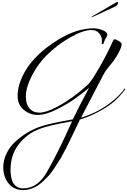

<svg xmlns="http://www.w3.org/2000/svg" viewBox="-20 -1180 1330 2008"><path d="M734 88Q487 131 386.5 171Q286 211 216 283Q146 355 118 432.5Q90 510 90 596Q90 790 224 790Q373 790 470 620Q581 429 734 88ZM1044 -724 1046 -758Q1046 -798 1017 -832Q988 -866 936 -866Q849 -866 712 -787.5Q575 -709 468 -602Q381 -517 316 -393Q251 -269 250 -170Q250 -93 287.5 -47.5Q325 -2 392 -2Q458 -2 564 -56Q738 -146 904 -300Q939 -335 1018.5 -473Q1098 -611 1154 -736Q1168 -770 1178.5 -770Q1189 -770 1220.5 -752Q1252 -734 1252 -718Q1252 -685 1215 -618Q1178 -551 1128 -494Q1087 -446 1063 -401.5Q1039 -357 1015.5 -311Q992 -265 986 -254L828 50Q1020 -5 1180 -142Q1247 -201 1278 -248Q1282 -254 1286 -254Q1290 -254 1290 -251Q1290 -248 1288 -244Q1234 -172 1180.5 -125Q1127 -78 1056 -36Q928 38 816 70Q803 96 735 240.5Q667 385 612 480Q528 614 495 650.5Q462 687 430 717Q398 747 368 765Q295 808 222 808Q128 808 71 740Q14 672 14 568Q15 491 51 420Q86 349 146 296Q267 188 414 140Q504 110 742 68Q810 -74 912 -262Q841 -203 761 -146Q681 -89 568.5 -33.5Q456 22 375 22Q294 22 229 -30.5Q164 -83 164 -180Q164 -256 198 -343Q294 -587 595 -769Q786 -884 960 -884Q999 -884 1050.5 -865.5Q1102 -847 1102 -814Q1102 -807 1092 -791Q1082 -775 1078 -766.5Q1074 -758 1070 -744Q1061 -718 1056 -718Q1044 -718 1044 -724ZM956 -1016 1194 -1154Q1203 -1160 1210 -1160Q1214 -1160 1214 -1152Q1214 -1144 1207.5 -1131.5Q1201 -1119 1194 -1116Q1162 -1102 1098 -1072Q946 -1000 940 -1000Q934 -1000 934 -1001.5Q934 -1003 956 -1016Z"/></svg>

Font: Miama
Style: Regular
Weight: 400
Italic angle: 16.5°
Designer: Linus Romer
Foundry: Linus Romer
Version: 0.32